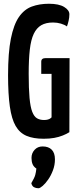

<svg xmlns="http://www.w3.org/2000/svg" viewBox="-20 -730 414 1024"><path d="M213 10Q158 10 121.5 -5.5Q85 -21 63.5 -58Q42 -95 32.5 -161.5Q23 -228 23 -329Q23 -449 38 -524Q53 -599 81 -639.5Q109 -680 149.5 -695Q190 -710 241 -710Q294 -710 322 -693Q350 -676 350 -654Q350 -637 346 -619.5Q342 -602 337 -589Q325 -598 305 -604Q285 -610 263 -610Q225 -610 200 -595.5Q175 -581 160 -549.5Q145 -518 139 -465.5Q133 -413 133 -337Q133 -257 137.5 -208Q142 -159 152 -133.5Q162 -108 177.5 -99Q193 -90 215 -90Q227 -90 235.5 -92.5Q244 -95 248.5 -98.5Q253 -102 255 -104V-336H200V-401Q200 -420 223 -420H351L350 -25Q336 -16 315 -7.5Q294 1 269 5.5Q244 10 213 10ZM185 274Q172 274 161.5 268.5Q151 263 147 247Q164 218 168 203Q172 188 174 169Q159 159 153.5 145Q148 131 148 112Q148 87 164.5 69Q181 51 207 51Q239 51 256 68.5Q273 86 273 120Q273 150 262.5 178Q252 206 237 227.5Q222 249 207.5 261.5Q193 274 185 274Z"/></svg>

Font: Yanone Kaffeesatz SemiBold
Style: Regular
Weight: 600
Designer: Yanone (Cyrillic: Daniel Pouzeot, Huerta Tipografica, and Cyreal)
Foundry: Yanone
Version: Version 2.003